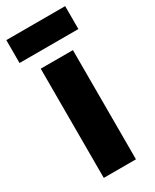

<svg xmlns="http://www.w3.org/2000/svg" viewBox="-209 -789 681 842"><g transform="rotate(-30 132.0 -368.5)"><path d="M51 0V-553H214V0ZM281 -621H-17V-737H281Z"/></g></svg>

Font: Noto Sans UI CondBlack
Style: Regular
Weight: 900
Width: 3
Designer: Monotype Design Team
Foundry: Monotype Imaging Inc.
Version: Version 1.001